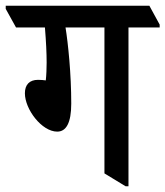

<svg xmlns="http://www.w3.org/2000/svg" viewBox="-62 -644 578 671"><path d="M138 -184C169 -184 187 -214 187 -282C187 -387 176 -492 167 -548H303V-38L377 7H387V-548H496V-558L460 -624H-42V-613L-6 -548H95C99 -498 101 -459 101 -425C101 -407 100 -379 98 -363C91 -364 81 -365 71 -365C41 -365 25 -348 25 -318C25 -262 84 -184 138 -184Z"/></svg>

Font: Noto Serif Devanagari Condensed Medium
Style: Regular
Weight: 500
Width: 3
Designer: Universal Thirst, Indian Type Foundry and the Monotype Design Team
Foundry: Monotype Imaging Inc.
Version: Version 2.004